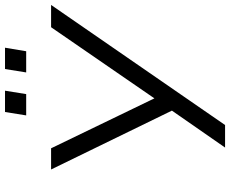

<svg xmlns="http://www.w3.org/2000/svg" viewBox="-97 -835 932 778"><g transform="rotate(-90 369.0 -446.0)"><path d="M160.1 0 318.9 -228.6V-196.6L71.2 -705H157.1L366.9 -270.9H348.8L647.7 -705H738L251.4 0ZM464.5 -805.9 478.3 -891.7H564.7L550.4 -805.9ZM290.4 -805.9 304.1 -891.7H390.5L376.7 -805.9Z"/></g></svg>

Font: Mulish ExtraLight
Style: Italic
Weight: 200
Italic angle: -9°
Designer: Vernon Adams
Foundry: Vernon Adams
Version: Version 3.603